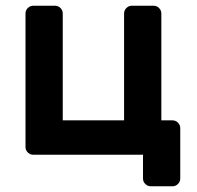

<svg xmlns="http://www.w3.org/2000/svg" viewBox="-20 -540 689 670"><path d="M413 -493V-120H199V-493C199 -500.3 196.3 -506.7 191 -512C185.7 -517.3 179.3 -520 172 -520H96C88.7 -520 82.3 -517.3 77 -512C71.7 -506.7 69 -500.3 69 -493V-27C69 -19.7 71.7 -13.3 77 -8C82.3 -2.7 88.7 0 96 0H479V83C479 90.3 481.7 96.7 487 102C492.3 107.3 498.7 110 506 110H582C589.3 110 595.7 107.3 601 102C606.3 96.7 609 90.3 609 83V-93C609 -100.3 606.3 -106.7 601 -112C595.7 -117.3 589.3 -120 582 -120H543V-493C543 -500.3 540.3 -506.7 535 -512C529.7 -517.3 523.3 -520 516 -520H440C432.7 -520 426.3 -517.3 421 -512C415.7 -506.7 413 -500.3 413 -493Z"/></svg>

Font: Rubik
Style: Regular
Weight: 500
Designer: Hubert & Fischer
Foundry: Hubert & Fischer
Version: Version 1.100